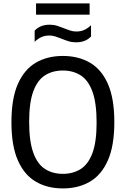

<svg xmlns="http://www.w3.org/2000/svg" viewBox="-20 -1070 720 1100"><path d="M340 9.5Q251.5 9.5 185.2 -29.2Q119 -68 82.2 -151.5Q45.5 -235 45.5 -370Q45.5 -505 82.2 -588.5Q119 -672 185.2 -710.8Q251.5 -749.5 340 -749.5Q429 -749.5 495.5 -710.8Q562 -672 598.5 -588.5Q635 -505 635 -370Q635 -235 598.2 -151.5Q561.5 -68 495.2 -29.2Q429 9.5 340 9.5ZM340 -74Q399 -74 442.5 -101.8Q486 -129.5 509.8 -193.5Q533.5 -257.5 533.5 -367.5Q533.5 -479.5 509.8 -544.8Q486 -610 442.5 -638Q399 -666 340 -666Q281.5 -666 238 -638.5Q194.5 -611 170.8 -546.8Q147 -482.5 147 -372.5Q147 -260.5 170.8 -195Q194.5 -129.5 238 -101.8Q281.5 -74 340 -74ZM415.5 -827.5Q392 -827.5 371.8 -834Q351.5 -840.5 332 -848.5Q315 -855 298 -860.8Q281 -866.5 263 -866.5Q237 -866.5 217.2 -857.5Q197.5 -848.5 178.5 -830.5V-894.5Q210.5 -928.5 264.5 -928.5Q288 -928.5 308.2 -922Q328.5 -915.5 348 -907.5Q365 -900.5 382 -895Q399 -889.5 417 -889.5Q443 -889.5 462.8 -898.5Q482.5 -907.5 501.5 -925.5V-861Q470 -827.5 415.5 -827.5ZM186.5 -986V-1050.5H493.5V-986Z"/></svg>

Font: Encode Sans Semi Condensed Medium
Style: Regular
Weight: 500
Width: 4
Designer: Multiple Designers
Foundry: Impallari Type
Version: Version 3.000; ttfautohint (v1.8.3) -l 8 -r 50 -G 200 -x 14 